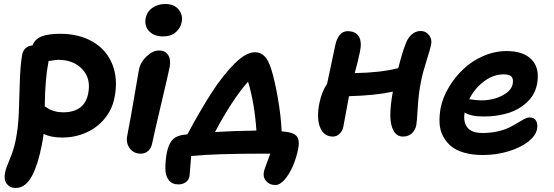

<svg xmlns="http://www.w3.org/2000/svg" viewBox="-20 -734 2787 966"><path d="M58.1 211.9Q30.3 211.9 14.2 191.2Q-2 170.4 5.9 132.8Q9.8 112.3 29.3 66.7Q48.8 21 59.1 -29.8Q71.8 -92.8 74.7 -167.2Q77.6 -241.7 79.6 -318.6Q81.5 -395.5 90.8 -455.1Q94.2 -478.5 108.9 -491.7Q123.5 -504.9 143.1 -504.9Q154.8 -536.6 188.5 -550.3Q222.2 -564 283.2 -564Q377.9 -564 446.8 -523.9Q515.6 -483.9 545.2 -410.4Q574.7 -336.9 556.2 -243.2Q544.4 -183.1 506.6 -137.2Q468.8 -91.3 413.1 -66.7Q357.4 -42 293 -42Q237.3 -42 199.2 -60.1Q196.8 -36.1 189.9 -2.9Q180.7 43.9 169.7 79.8Q158.7 115.7 143.1 147Q127.4 178.2 106 195.1Q84.5 211.9 58.1 211.9ZM223.1 -418Q207 -337.9 205.1 -199.2Q218.8 -189.9 227.1 -185.1Q235.4 -180.2 254.9 -174.6Q274.4 -168.9 296.9 -168.9Q405.8 -168.9 423.8 -264.2Q438.5 -337.9 394.3 -385.5Q350.1 -433.1 272.9 -433.1Q263.2 -433.1 224.1 -426.8Q224.1 -420.9 223.1 -418Z M800.3 -550.8Q754.9 -550.8 730.2 -577.1Q705.6 -603.5 712.9 -642.1Q719.2 -675.3 746.8 -694.6Q774.4 -713.9 811 -713.9Q856.9 -713.9 879.2 -685.5Q901.4 -657.2 894 -623Q889.2 -594.2 865 -572.5Q840.8 -550.8 800.3 -550.8ZM688 39.1Q652.3 39.1 632.6 12Q612.8 -15.1 620.1 -50.8Q640.6 -156.2 656.7 -254.2Q672.9 -352.1 679.2 -384.8Q687.5 -422.9 718.5 -451.4Q749.5 -480 781.2 -480Q810.1 -480 825.2 -458.3Q840.3 -436.5 834 -397.9Q827.1 -364.3 790.5 -209Q753.9 -53.7 746.1 -15.1Q741.7 10.3 726.3 24.7Q710.9 39.1 688 39.1Z M1365.7 196.8Q1335.4 196.8 1318.8 177Q1302.2 157.2 1307.6 130.9Q1309.6 121.6 1314.7 107.2Q1319.8 92.8 1327.6 72.8Q1335.4 52.7 1339.8 39.1H1299.8Q1061 39.1 941.9 50.8Q934.6 146 933.6 150.9Q930.7 170.9 915 182.4Q899.4 193.8 877.9 193.8Q845.2 193.8 828.6 171.6Q812 149.4 812 113.8Q812 70.3 819.8 32.2Q826.7 -2.4 843 -24.9Q859.4 -47.4 893.6 -54.2Q897 -54.7 906.7 -56.2Q916.5 -57.6 922.9 -58.1Q951.7 -113.3 995.4 -187.5Q1039.1 -261.7 1077.6 -315.9Q1137.7 -397 1182.1 -434.1Q1226.6 -471.2 1263.7 -471.2Q1290 -471.2 1310.1 -452.1Q1330.1 -433.1 1344.7 -386.2Q1362.3 -330.1 1377.9 -240.5Q1393.6 -150.9 1397 -73.2Q1399.9 -72.8 1407 -72Q1414.1 -71.3 1417 -70.8Q1458.5 -66.9 1473.6 -47.4Q1488.8 -27.8 1480 16.1Q1471.7 58.1 1454.6 98.9Q1437.5 139.6 1413.3 168.2Q1389.2 196.8 1365.7 196.8ZM1136.7 -199.2Q1090.8 -126.5 1062 -69.8Q1158.2 -75.7 1270 -77.1Q1260.7 -215.8 1228 -323.2Q1184.6 -274.4 1136.7 -199.2Z M1654.8 -46.9Q1609.4 -46.9 1590.6 -92.8Q1571.8 -138.7 1586.9 -214.8Q1599.6 -274.9 1625.5 -312Q1627.9 -323.7 1643.8 -397.5Q1659.7 -471.2 1666.5 -504.9Q1672.9 -537.1 1688.5 -557.1Q1704.1 -577.1 1728.5 -577.1Q1769 -577.1 1785.2 -550.8Q1801.3 -524.4 1791.5 -476.1Q1781.2 -424.8 1764.6 -366.2Q1893.1 -368.2 1983.9 -391.1Q2003.9 -471.2 2021.5 -515.1Q2031.7 -543 2051.5 -560.5Q2071.3 -578.1 2096.7 -578.1Q2122.6 -578.1 2138.7 -557.1Q2154.8 -536.1 2148.9 -508.8Q2145 -488.3 2126 -428.7Q2106.9 -369.1 2098.6 -326.2Q2085.9 -264.6 2081.8 -192.1Q2077.6 -119.6 2074.7 -106Q2070.3 -80.1 2052.5 -63.5Q2034.7 -46.9 2007.8 -46.9Q1976.1 -46.9 1959.7 -76.9Q1943.4 -106.9 1943.8 -156Q1944.3 -205.1 1955.6 -268.1Q1955.6 -268.6 1956.1 -270.3Q1956.5 -272 1956.5 -272.9Q1870.6 -253.9 1735.8 -250Q1732.9 -234.9 1707.5 -97.2Q1703.6 -75.7 1689 -61.3Q1674.3 -46.9 1654.8 -46.9Z M2409.7 45.9Q2356 45.9 2314.7 33.9Q2273.4 22 2248.3 0.5Q2223.1 -21 2208 -50.8Q2192.9 -80.6 2191.4 -115.7Q2189.9 -150.9 2196.8 -189.9Q2207 -242.2 2237.3 -293.5Q2267.6 -344.7 2310.5 -385.7Q2353.5 -426.8 2411.1 -451.9Q2468.8 -477.1 2528.8 -477.1Q2614.7 -477.1 2656 -432.9Q2697.3 -388.7 2681.6 -309.1Q2670.9 -255.4 2629.9 -218Q2588.9 -180.7 2533.7 -164.3Q2478.5 -147.9 2414.6 -147.9Q2347.7 -147.9 2317.9 -168Q2309.6 -122.6 2330.6 -93.8Q2351.6 -64.9 2408.7 -64.9Q2449.2 -64.9 2484.1 -73Q2519 -81.1 2542.2 -92.5Q2565.4 -104 2583.7 -115.5Q2602.1 -127 2617.4 -135Q2632.8 -143.1 2644.5 -143.1Q2668.5 -143.1 2677.7 -125.7Q2687 -108.4 2681.6 -83Q2674.8 -50.8 2637.5 -21.2Q2600.1 8.3 2538.8 27.1Q2477.5 45.9 2409.7 45.9ZM2513.7 -359.9Q2462.4 -359.9 2415.5 -325Q2368.7 -290 2340.8 -234.9Q2380.4 -229 2399.9 -229Q2459 -229 2505.6 -252.4Q2552.2 -275.9 2559.6 -312Q2564 -336.9 2553.5 -348.4Q2543 -359.9 2513.7 -359.9Z"/></svg>

Font: Shantell Sans Bouncy
Style: Italic
Weight: 600
Italic angle: -11.31°
Designer: Stephen Nixon, Anya Danilova, Shantell Martin
Foundry: Arrow Type
Version: Version 1.006;[9816181b4]